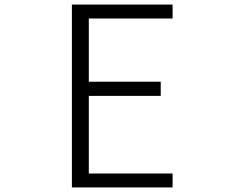

<svg xmlns="http://www.w3.org/2000/svg" viewBox="-20 -791 1040 841"><path d="M736 30V-31H369V-371H684V-433H369V-710H736V-771H295V30Z"/></svg>

Font: LINE Seed JP_OTF Regular
Style: Regular
Weight: 400
Designer: LY Corporation & Fontrix & Fontworks
Version: Version 1.002